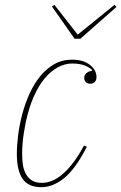

<svg xmlns="http://www.w3.org/2000/svg" viewBox="-20 -766 504 798"><path d="M152 12Q98 12 74 -22.5Q50 -57 50 -127Q50 -162 55.5 -205Q61 -248 72.5 -291.5Q84 -335 102.5 -376Q121 -417 146.5 -448.5Q172 -480 205 -499Q238 -518 280 -518Q326 -518 353.5 -496.5Q381 -475 381 -446Q381 -432 373.5 -425Q366 -418 355 -418Q344 -418 337 -424.5Q330 -431 330 -442Q330 -455 339.5 -462.5Q349 -470 363 -472V-475Q352 -486 331.5 -494Q311 -502 280 -502Q250 -502 221 -486.5Q192 -471 166.5 -441Q141 -411 121 -366Q101 -321 88 -262Q87 -257 84.5 -244Q82 -231 79 -212.5Q76 -194 74 -172Q72 -150 72 -127Q72 -104 75 -82.5Q78 -61 87 -44Q96 -27 112 -16.5Q128 -6 154 -6Q200 -6 244.5 -46Q289 -86 329 -161L341 -156Q294 -64 247 -26Q200 12 152 12ZM196 -739 206 -746 303 -622 456 -746 464 -737 314 -605H290Z"/></svg>

Font: IBM Plex Serif Thin
Style: Italic
Weight: 100
Italic angle: -14°
Designer: Mike Abbink, Paul van der Laan, Pieter van Rosmalen
Foundry: Bold Monday
Version: Version 3.001